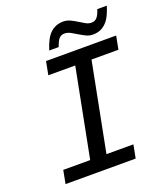

<svg xmlns="http://www.w3.org/2000/svg" viewBox="-149 -930 898 1034"><g transform="rotate(-20 300.0 -413.5)"><path d="M175.3 -658.7H577.1L562.5 -582.5H408.2L309.6 -76.2H463.9L449.2 0H47.4L62 -76.2H216.3L314.9 -582.5H160.6ZM462.4 -706.1Q441.9 -706.1 423.3 -715.1Q404.8 -724.1 387.2 -735.1Q369.6 -746.1 352.8 -755.1Q335.9 -764.2 318.8 -764.2Q300.8 -764.2 289.1 -752.7Q277.3 -741.2 265.1 -706.1H210.9Q231.4 -772.9 261.5 -800Q291.5 -827.1 334 -827.1Q355.5 -827.1 374.3 -818.1Q393.1 -809.1 410.4 -798.1Q427.7 -787.1 444.1 -778.1Q460.4 -769 476.6 -769Q496.1 -769 508.3 -782.5Q520.5 -795.9 530.3 -827.1H585Q569.8 -779.8 554 -756.1Q538.1 -732.4 515.6 -719.2Q493.2 -706.1 462.4 -706.1Z"/></g></svg>

Font: Cousine
Style: Italic
Weight: 400
Italic angle: -12°
Monospace: yes
Designer: Steve Matteson
Foundry: Monotype Imaging Inc.
Version: Version 1.21